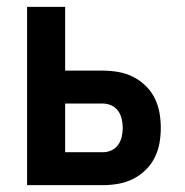

<svg xmlns="http://www.w3.org/2000/svg" viewBox="-20 -540 540 560"><path d="M59 0V-520H170V-334H280Q303 -334 325.5 -330Q348 -326 368 -316Q388 -306 404.5 -290Q421 -274 431 -254Q441 -234 445 -212Q449 -190 449 -167Q449 -144 445 -122Q441 -100 431 -80Q421 -60 404.5 -44Q388 -28 368 -18Q348 -8 325.5 -4Q303 0 280 0ZM170 -96H280Q293 -96 305 -101.5Q317 -107 324.5 -117.5Q332 -128 335 -141Q338 -154 338 -167Q338 -180 335 -193Q332 -206 324.5 -216.5Q317 -227 305 -232.5Q293 -238 280 -238H170Z"/></svg>

Font: Moesevka
Style: Bold
Weight: 700
Monospace: yes
Designer: Belleve Invis
Foundry: Belleve Invis
Version: Version 32.5.0; ttfautohint (v1.8.4)